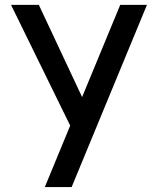

<svg xmlns="http://www.w3.org/2000/svg" viewBox="-20 -508 633 772"><path d="M268.1 244.1H160.2L262.2 -2.9L24.4 -488.3H136.2L310.1 -117.7L463.4 -488.3H570.8Z"/></svg>

Font: Kumbh Sans Medium
Style: Regular
Weight: 500
Version: Version 1.005